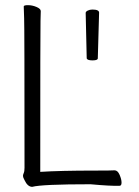

<svg xmlns="http://www.w3.org/2000/svg" viewBox="-20 -720 540 744"><path d="M312 -670Q312 -675 320 -679Q328 -683 338 -683Q364 -683 364 -671L359 -494Q359 -486 338.5 -486Q318 -486 316 -494ZM136 -54Q213 -59 349 -59Q411 -59 424 -60Q436 -60 443.5 -42.5Q451 -25 451 -12.5Q451 0 443 0Q407 1 331 -6Q142 -6 105 4Q87 4 75 -22Q69 -33 69 -38Q69 -43 72 -49.5Q75 -56 75 -70Q75 -621 73.5 -649.5Q72 -678 72 -695Q72 -700 88.5 -700Q105 -700 121.5 -693Q138 -686 138 -677Q138 -665 137 -639.5Q136 -614 136 -59Z"/></svg>

Font: Moon Stars Kai HW Light
Style: Regular
Weight: 300
Designer: GuiWonder
Version: Version 1.101